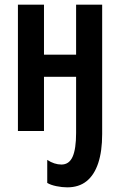

<svg xmlns="http://www.w3.org/2000/svg" viewBox="-20 -563 517 825"><path d="M419 13Q419 87 402 138Q385 189 352 215.5Q319 242 269 242Q247 242 222.5 237Q198 232 183 223V124Q198 134 213.5 139Q229 144 244 144Q277 144 292 110.5Q307 77 307 8V-233H169V0H57V-543H169V-328H307V-543H419Z"/></svg>

Font: Noto Sans Display ExtraCondensed SemiBold
Style: Regular
Weight: 600
Width: 2
Designer: Monotype Design Team
Foundry: Monotype Imaging Inc.
Version: Version 2.003